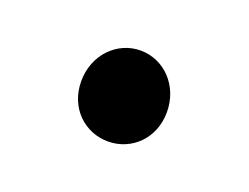

<svg xmlns="http://www.w3.org/2000/svg" viewBox="-41 -196 360 278"><g transform="rotate(20 139.0 -57.0)"><path d="M139 13C175 13 205 -15 205 -56C205 -97 175 -127 139 -127C103 -127 73 -97 73 -56C73 -15 103 13 139 13Z"/></g></svg>

Font: Noto Traditional Nushu
Style: Bold
Weight: 700
Designer: LIU Zhao
Foundry: LiuZhao Studio
Version: Version 2.003